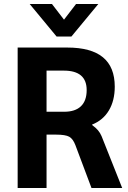

<svg xmlns="http://www.w3.org/2000/svg" viewBox="-20 -937 636 957"><path d="M68 0ZM68 -700H315Q434 -700 493 -651.5Q552 -603 552 -505Q552 -436 523 -387Q494 -338 439 -316V-314Q458 -300 468.5 -287.5Q479 -275 486 -259L589 0H436L356 -213Q344 -245 325 -255.5Q306 -266 259 -266H212V0H68ZM300 -380Q355 -380 383.5 -407.5Q412 -435 412 -488Q412 -585 298 -585H212V-380ZM128 -917H239L299 -839L359 -917H470L336 -755H262Z"/></svg>

Font: Sarabun
Style: Bold
Weight: 700
Designer: Suppakit Chalermlarp | Katatrad Co.,Ltd.
Foundry: Cadson Demak Co.,Ltd.
Version: Version 1.000; ttfautohint (v1.6)